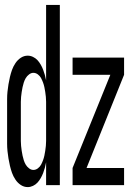

<svg xmlns="http://www.w3.org/2000/svg" viewBox="-20 -755 540 783"><path d="M93 8Q78 8 65 -0.5Q52 -9 43 -22.5Q34 -36 29 -50Q24 -64 20.5 -79Q17 -94 14.5 -109Q12 -124 10.5 -139Q9 -154 9 -169.5Q9 -185 9 -200V-320Q9 -335 9 -350.5Q9 -366 10.5 -381Q12 -396 14.5 -411Q17 -426 20.5 -441Q24 -456 29 -470Q34 -484 43 -497.5Q52 -511 65 -519.5Q78 -528 93 -528Q104 -528 114.5 -523Q125 -518 132.5 -510Q140 -502 146 -491.5Q152 -481 156 -470.5Q160 -460 163 -449Q166 -438 168 -427V-735H224V0H168V-93Q166 -82 163 -71Q160 -60 156 -49.5Q152 -39 146 -28.5Q140 -18 132.5 -10Q125 -2 114.5 3Q104 8 93 8ZM116 -62Q126 -62 134.5 -68.5Q143 -75 147.5 -83.5Q152 -92 155.5 -101.5Q159 -111 161 -120.5Q163 -130 164.5 -140Q166 -150 167 -160Q168 -170 168 -180Q168 -190 168 -200V-320Q168 -330 168 -340Q168 -350 167 -360Q166 -370 164.5 -380Q163 -390 161 -399.5Q159 -409 155.5 -418.5Q152 -428 147.5 -436.5Q143 -445 134.5 -451.5Q126 -458 116 -458Q107 -458 98.5 -451.5Q90 -445 85 -436.5Q80 -428 77 -418.5Q74 -409 72 -399.5Q70 -390 68.5 -380Q67 -370 66 -360Q65 -350 65 -340Q65 -330 65 -320V-200Q65 -190 65 -180Q65 -170 66 -160Q67 -150 68.5 -140Q70 -130 72 -120.5Q74 -111 77 -101.5Q80 -92 85 -83.5Q90 -75 98.5 -68.5Q107 -62 116 -62ZM276 0V-70L430 -450H276V-520H486V-450L333 -70H486V0Z"/></svg>

Font: Iosevka
Style: Regular
Weight: 400
Monospace: yes
Designer: Belleve Invis
Foundry: Belleve Invis
Version: Version 33.2.3; ttfautohint (v1.8.4)